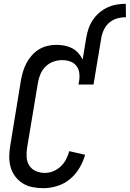

<svg xmlns="http://www.w3.org/2000/svg" viewBox="-20 -978 680 1006"><path d="M432 -781Q436 -805 444 -828.5Q452 -852 466.5 -873.5Q481 -895 501 -912Q521 -929 544 -939.5Q567 -950 591.5 -954Q616 -958 639 -958L640 -888Q618 -888 595.5 -882Q573 -876 554.5 -861Q536 -846 525.5 -824.5Q515 -803 511 -781ZM207 8Q178 8 150 2.5Q122 -3 99 -17.5Q76 -32 59.5 -54Q43 -76 35.5 -103Q28 -130 28.5 -159Q29 -188 34 -217L90 -559Q94 -582 101 -604.5Q108 -627 119 -648Q130 -669 147 -688Q164 -707 184.5 -719.5Q205 -732 228.5 -737.5Q252 -743 274 -743Q297 -743 318 -739Q339 -735 357.5 -725.5Q376 -716 390 -700.5Q404 -685 413 -666L432 -781H511L470 -535H391L394 -551Q398 -573 395.5 -594.5Q393 -616 380.5 -632.5Q368 -649 348 -656Q328 -663 306 -663Q283 -663 260 -655Q237 -647 219.5 -630Q202 -613 192.5 -591Q183 -569 179 -546L122 -204Q118 -179 119.5 -154.5Q121 -130 133.5 -110.5Q146 -91 168 -81.5Q190 -72 215 -72Q237 -72 258.5 -80.5Q280 -89 297.5 -105.5Q315 -122 326 -143Q337 -164 343 -186L426 -167Q416 -131 396 -97.5Q376 -64 346.5 -39.5Q317 -15 280 -3.5Q243 8 207 8Z"/></svg>

Font: Iosevka Term Curly Medium
Style: Italic
Weight: 500
Italic angle: -9°
Designer: Belleve Invis
Foundry: Belleve Invis
Version: Version 32.3.0